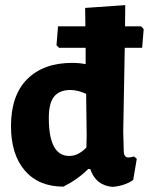

<svg xmlns="http://www.w3.org/2000/svg" viewBox="-20 -722 582 751"><path d="M532 -619 542 -608 536 -535H468L462 -207L464 -133Q464 -106 482 -106Q491 -106 504 -110L515 -101L501 -18Q468 5 420 9Q354 3 333 -61H325Q284 -20 228 8Q131 8 77 -55Q23 -118 23 -229Q23 -349 86.5 -412.5Q150 -476 262 -476Q291 -476 315 -471V-535H211L201 -545L207 -619H314L313 -691L470 -702L469 -619ZM255 -370Q212 -370 191 -343.5Q170 -317 171 -256Q172 -112 251 -112Q286 -112 318 -145L319 -192L317 -355Q284 -370 255 -370Z"/></svg>

Font: Alegreya Sans ExtraBold
Style: Regular
Weight: 800
Designer: Juan Pablo del Peral
Foundry: Huerta Tipografica
Version: Version 2.007